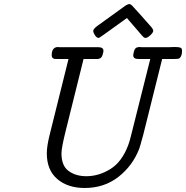

<svg xmlns="http://www.w3.org/2000/svg" viewBox="-20 -916 918 947"><path d="M210.9 -160.2Q210.9 -196.3 226.1 -255.9L317.9 -625H265.1Q253.9 -625 249 -625.5Q244.1 -626 239.5 -630.4Q234.9 -634.8 234.9 -644Q234.9 -670.9 250 -680.2Q256.8 -684.1 266.1 -684.1Q267.1 -684.1 269 -683.6Q271 -683.1 272 -683.1H465.8Q489.7 -683.1 490.2 -666Q490.2 -658.2 486.8 -648.9Q481.9 -625 459 -625H392.1L303.2 -267.1Q283.2 -187 283.2 -159.2Q283.2 -98.1 318.6 -72.5Q354 -46.9 405.8 -46.9Q467.8 -46.9 524.9 -82.5Q582 -118.2 612.8 -201.2Q619.6 -219.2 627 -250L721.2 -625H662.1Q637.2 -625 637.2 -643.1Q637.2 -650.9 641.6 -665Q646 -679.2 655.8 -682.1Q663.6 -684.1 668.9 -684.1Q669.9 -684.1 674.1 -683.6Q678.2 -683.1 679.2 -683.1H810.1Q814.9 -683.1 824.5 -683.6Q834 -684.1 838.9 -684.1H842.8Q860.8 -684.1 869.4 -681.2Q877.9 -678.2 877.9 -666Q877.9 -637.2 863.8 -627.9Q859.9 -625 836.9 -625H779.8L686 -249Q670.9 -193.8 667 -183.1Q634.8 -99.1 564.5 -43.9Q494.1 11.2 397.9 11.2Q314 11.2 262.5 -33Q210.9 -77.1 210.9 -160.2ZM600.1 -889.2Q612.3 -896 617.2 -896Q624 -896 631.1 -888.9Q638.2 -881.8 670.9 -845.2Q701.7 -810.1 724.1 -785.2Q736.3 -771 735.8 -764.2Q735.8 -755.4 721.4 -742.2Q707 -729 698.2 -729Q692.4 -729 687.3 -733.4Q682.1 -737.8 660.2 -764.2L606 -827.1Q472.2 -730 467.8 -729H466.8Q457 -729 448.5 -741.9Q439.9 -754.9 439.9 -763.9Q439.9 -772.9 459 -787.4Q478 -801.8 600.1 -889.2Z"/></svg>

Font: CMU Concrete
Style: Italic
Weight: 500
Italic angle: -14.04°
Version: Version 0.7.0